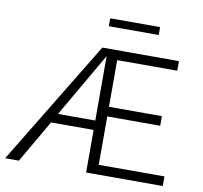

<svg xmlns="http://www.w3.org/2000/svg" viewBox="-87 -910 1063 1004"><g transform="rotate(10 444.0 -408.0)"><path d="M683 -774H418V-816H683ZM841 -51V0H434V-226H208L77 0H4L404 -658H811V-607H492V-359H773V-308H492V-51ZM434 -276V-618L236 -276Z"/></g></svg>

Font: Ysabeau SC Semilight
Style: Regular
Weight: 300
Designer: Christian Thalmann (Catharsis Fonts)
Version: Version 0.003